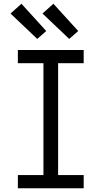

<svg xmlns="http://www.w3.org/2000/svg" viewBox="-20 -1001 540 1021"><path d="M75 0V-70H211V-665H75V-735H425V-665H289V-70H425V0ZM348 -794 206 -929 264 -981 396 -836ZM178 -794 36 -929 94 -981 226 -836Z"/></svg>

Font: Iosevka SS04
Style: Regular
Weight: 400
Monospace: yes
Designer: Belleve Invis
Foundry: Belleve Invis
Version: Version 19.0.0; ttfautohint (v1.8.4)